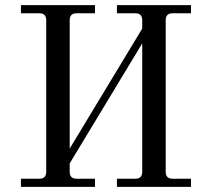

<svg xmlns="http://www.w3.org/2000/svg" viewBox="-20 -732 810 752"><path d="M62 0V-32H134Q161 -32 161 -59V-653Q161 -680 134 -680H62V-712H352V-680H280Q253 -680 253 -653V-150L537 -620V-653Q537 -680 510 -680H438V-712H728V-680H656Q629 -680 629 -653V-59Q629 -32 656 -32H728V0H438V-32H510Q537 -32 537 -59V-562L253 -92V-59Q253 -32 280 -32H352V0Z"/></svg>

Font: Old Standard TT
Style: Regular
Weight: 400
Designer: Alexey Kryukov <alexios@thessalonica.org.ru>
Version: Version 2.2